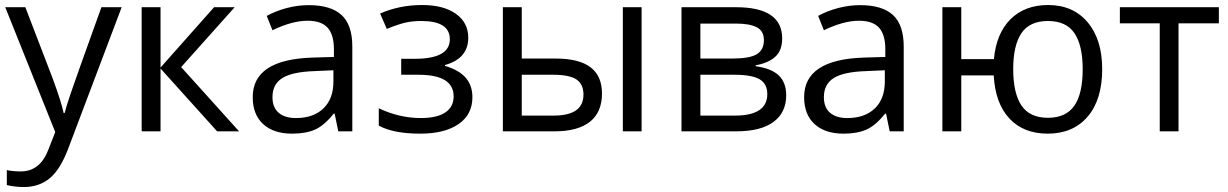

<svg xmlns="http://www.w3.org/2000/svg" viewBox="-20 -526 4920 769"><path d="M1 -497.1H81.5L190.4 -213.4Q226.1 -116.7 234.9 -73.2H238.8Q244.6 -96.7 263.4 -152.6Q282.2 -208.5 386.2 -497.1H467.3L253.4 68.8Q221.7 152.8 179.2 188Q136.7 223.1 75.2 223.1Q41 223.1 7.3 215.3V155.3Q32.2 160.6 63 160.6Q140.6 160.6 173.8 73.2L201.2 2.9Z M837.4 -497.1H919.9L705.6 -257.3L937.5 0H849.6L623 -251.5V0H547.4V-497.1H623V-255.4Z M1335 0 1320.3 -70.8H1316.4Q1279.3 -23.9 1242.4 -7.3Q1205.6 9.3 1149.9 9.3Q1076.2 9.3 1034.2 -28.8Q992.2 -66.9 992.2 -137.2Q992.2 -288.1 1232.9 -295.4L1317.4 -297.9V-328.6Q1317.4 -387.2 1292.2 -415Q1267.1 -442.9 1211.9 -442.9Q1149.9 -442.9 1071.3 -404.8L1048.3 -462.4Q1085 -482.4 1128.7 -493.9Q1172.4 -505.4 1216.3 -505.4Q1305.2 -505.4 1348.1 -465.8Q1391.1 -426.3 1391.1 -339.4V0ZM1165 -53.2Q1235.4 -53.2 1275.4 -91.8Q1315.4 -130.4 1315.4 -199.7V-244.6L1240.2 -241.2Q1150.4 -238.3 1110.8 -213.4Q1071.3 -188.5 1071.3 -136.7Q1071.3 -95.7 1095.9 -74.5Q1120.6 -53.2 1165 -53.2Z M1641.1 -290.5Q1781.7 -290.5 1781.7 -368.7Q1781.7 -441.9 1667.5 -441.9Q1632.8 -441.9 1604.2 -435.5Q1575.7 -429.2 1529.3 -410.2L1502.4 -471.7Q1579.6 -505.9 1670.9 -505.9Q1756.3 -505.9 1805.9 -470.7Q1855.5 -435.5 1855.5 -375Q1855.5 -291.5 1762.2 -265.6V-262.2Q1819.3 -245.1 1845.7 -214.1Q1872.1 -183.1 1872.1 -136.7Q1872.1 -67.4 1816.7 -29.1Q1761.2 9.3 1663.1 9.3Q1555.7 9.3 1497.1 -22.9V-92.3Q1580.1 -53.2 1665 -53.2Q1730.5 -53.2 1763.7 -75.7Q1796.9 -98.1 1796.9 -140.1Q1796.9 -226.6 1655.8 -226.6H1586.9V-290.5Z M2069.8 -291.5H2205.1Q2299.8 -291.5 2345.5 -256.3Q2391.1 -221.2 2391.1 -151.4Q2391.1 -76.7 2342.8 -38.3Q2294.4 0 2200.7 0H1994.1V-497.1H2069.8ZM2549.8 0H2474.6V-497.1H2549.8ZM2069.8 -226.6V-63H2197.3Q2316.9 -63 2316.9 -147Q2316.9 -188.5 2289.1 -207.5Q2261.2 -226.6 2194.8 -226.6Z M3112.8 -372.1Q3112.8 -323.7 3085 -298.6Q3057.1 -273.4 3006.8 -264.6V-260.7Q3070.3 -252 3099.6 -223.4Q3128.9 -194.8 3128.9 -144.5Q3128.9 -75.2 3077.9 -37.6Q3026.9 0 2928.7 0H2709.5V-497.1H2927.7Q3112.8 -497.1 3112.8 -372.1ZM3053.2 -149.4Q3053.2 -189.9 3022.7 -208.3Q2992.2 -226.6 2921.4 -226.6H2785.2V-63H2923.3Q3053.2 -63 3053.2 -149.4ZM3039.6 -365.2Q3039.6 -401.4 3011.5 -416.5Q2983.4 -431.6 2926.8 -431.6H2785.2V-291.5H2912.6Q2982.4 -291.5 3011 -308.8Q3039.6 -326.2 3039.6 -365.2Z M3543.5 0 3528.8 -70.8H3524.9Q3487.8 -23.9 3450.9 -7.3Q3414.1 9.3 3358.4 9.3Q3284.7 9.3 3242.7 -28.8Q3200.7 -66.9 3200.7 -137.2Q3200.7 -288.1 3441.4 -295.4L3525.9 -297.9V-328.6Q3525.9 -387.2 3500.7 -415Q3475.6 -442.9 3420.4 -442.9Q3358.4 -442.9 3279.8 -404.8L3256.8 -462.4Q3293.5 -482.4 3337.2 -493.9Q3380.9 -505.4 3424.8 -505.4Q3513.7 -505.4 3556.6 -465.8Q3599.6 -426.3 3599.6 -339.4V0ZM3373.5 -53.2Q3443.8 -53.2 3483.9 -91.8Q3523.9 -130.4 3523.9 -199.7V-244.6L3448.7 -241.2Q3358.9 -238.3 3319.3 -213.4Q3279.8 -188.5 3279.8 -136.7Q3279.8 -95.7 3304.4 -74.5Q3329.1 -53.2 3373.5 -53.2Z M4394.5 -249Q4394.5 -127 4336.2 -58.8Q4277.8 9.3 4176.3 9.3Q4079.6 9.3 4022.9 -51.3Q3966.3 -111.8 3960 -224.1H3830.1V0H3754.4V-497.1H3830.1V-289.1H3960.9Q3970.2 -392.1 4027.3 -449Q4084.5 -505.9 4178.2 -505.9Q4277.8 -505.9 4336.2 -436.8Q4394.5 -367.7 4394.5 -249ZM4038.1 -249Q4038.1 -153.3 4071 -103.8Q4104 -54.2 4177.2 -54.2Q4249 -54.2 4282.7 -102.3Q4316.4 -150.4 4316.4 -249Q4316.4 -344.2 4283.4 -393.1Q4250.5 -441.9 4177.2 -441.9Q4104 -441.9 4071 -393.1Q4038.1 -344.2 4038.1 -249Z M4861.8 -432.6H4700.2V0H4625V-432.6H4465.3V-497.1H4861.8Z"/></svg>

Font: Bpm'online Open Sans
Style: Regular
Weight: 400
Foundry: Ascender Corporation
Version: Version 1.10